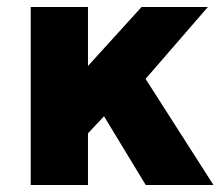

<svg xmlns="http://www.w3.org/2000/svg" viewBox="-20 -530 643 550"><path d="M68 0V-510H232V-341L385.5 -510H575.5L397 -304L591.5 0H397.5L278 -197L232 -148V0Z"/></svg>

Font: Geologica Cursive
Style: Bold
Weight: 700
Designer: Sindre Bremnes, Frode Helland
Foundry: Monokrom Skriftforlag AS
Version: Version 1.010;gftools[0.9.28]